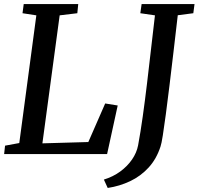

<svg xmlns="http://www.w3.org/2000/svg" viewBox="-20 -763 984 951"><path d="M0.5 0 5 -41.5 75.5 -54.5 160 -687 91.5 -697.5 97.5 -743H367.5L363 -697.5L275.5 -687L190 -53L417.5 -59.5L501 -250.5L563 -240.5L510.5 0ZM513.5 168 494.5 126.5Q540 112.5 575.5 86.5Q611 60.5 634 27Q657 -6.5 664 -43Q676 -107.5 687 -185.8Q698 -264 708.2 -349.5Q718.5 -435 728.2 -521Q738 -607 747.5 -687L675 -697.5L681.5 -743H943.5L937.5 -697.5L860.5 -687.5Q850 -596 839.5 -507.2Q829 -418.5 819.5 -339.8Q810 -261 801.5 -197.8Q793 -134.5 786.5 -92.8Q780 -51 775 -37Q755 24.5 716 67Q677 109.5 625 134.2Q573 159 513.5 168Z"/></svg>

Font: Merriweather Medium
Style: Italic
Weight: 500
Italic angle: -7.8°
Version: Version 2.101